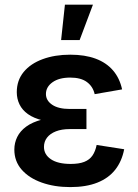

<svg xmlns="http://www.w3.org/2000/svg" viewBox="-20 -779 583 810"><path d="M276.4 10.3Q209.5 10.3 156 -8.8Q102.5 -27.8 71.5 -63.2Q40.5 -98.6 40.5 -147.9Q40.5 -176.3 52.7 -201.2Q64.9 -226.1 90.6 -244.9Q116.2 -263.7 156.7 -274.4Q197.3 -285.2 253.9 -285.2H344.7V-234.4H273.9Q240.2 -234.4 215.8 -224.9Q191.4 -215.3 178.5 -198.5Q165.5 -181.6 165.5 -159.2Q165.5 -127 194.8 -107.2Q224.1 -87.4 278.3 -87.4Q313.5 -87.4 335.7 -96.2Q357.9 -105 370.1 -122.8Q382.3 -140.6 387.7 -167.5L503.9 -149.4Q494.1 -98.6 466.1 -63Q438 -27.3 390.6 -8.5Q343.3 10.3 276.4 10.3ZM254.9 -261.2Q200.2 -261.2 161.1 -270.8Q122.1 -280.3 97.9 -297.6Q73.7 -314.9 62.3 -338.6Q50.8 -362.3 50.8 -390.1Q50.8 -439.9 79.8 -475.3Q108.9 -510.7 160.2 -529.5Q211.4 -548.3 276.4 -548.3Q338.4 -548.3 383.5 -531.5Q428.7 -514.6 456.8 -481.9Q484.9 -449.2 495.1 -401.9L379.4 -381.8Q372.1 -414.1 346.7 -432.9Q321.3 -451.7 276.4 -451.7Q229 -451.7 201.4 -431.9Q173.8 -412.1 173.8 -382.3Q173.8 -355 200 -337.2Q226.1 -319.3 274.9 -319.3H344.7V-261.2ZM237.8 -609.9 253.9 -759.3H372.1L315.9 -609.9Z"/></svg>

Font: Inter 17pt SemiBold
Style: Regular
Weight: 600
Version: Version 4.001;git-66647c0bb